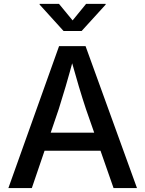

<svg xmlns="http://www.w3.org/2000/svg" viewBox="-20 -964 745 984"><path d="M22.9 0 282.7 -727.5H418.5L682.1 0H562L420.4 -405.3Q403.8 -455.1 384 -521.2Q364.3 -587.4 337.9 -681.2H361.3Q335.9 -586.9 316.2 -520Q296.4 -453.1 281.2 -405.3L143.1 0ZM164.1 -191.4V-284.2H541V-191.4ZM282.2 -944.3 352.1 -859.4 421.4 -944.3H521.5V-940.4L398.4 -805.2H305.7L183.1 -940.4V-944.3Z"/></svg>

Font: Inter 16pt Medium
Style: Regular
Weight: 500
Version: Version 4.001;git-66647c0bb